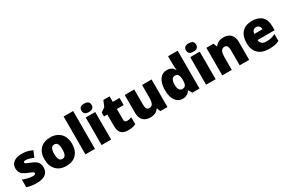

<svg xmlns="http://www.w3.org/2000/svg" viewBox="125 -2052 4955 3338"><g transform="rotate(-30 2602.5 -383.0)"><path d="M493.2 -169.9Q493.2 -81.1 432.6 -35.6Q372.1 9.8 258.8 9.8Q197.3 9.8 151.9 3.2Q106.4 -3.4 59.1 -21V-173.8Q103.5 -154.3 156.5 -141.6Q209.5 -128.9 251 -128.9Q313 -128.9 313 -157.2Q313 -171.9 295.7 -183.3Q278.3 -194.8 194.8 -228Q118.7 -259.3 88.4 -299.1Q58.1 -338.9 58.1 -399.9Q58.1 -477.1 117.7 -520Q177.2 -563 286.1 -563Q340.8 -563 388.9 -551Q437 -539.1 488.8 -516.1L437 -393.1Q398.9 -410.2 356.4 -422.1Q314 -434.1 287.1 -434.1Q240.2 -434.1 240.2 -411.1Q240.2 -397 256.6 -387Q272.9 -377 351.1 -346.2Q409.2 -322.3 437.7 -299.3Q466.3 -276.4 479.7 -245.4Q493.2 -214.4 493.2 -169.9Z M1127.4 -277.8Q1127.4 -142.1 1054.4 -66.2Q981.4 9.8 850.1 9.8Q724.1 9.8 649.7 -67.9Q575.2 -145.5 575.2 -277.8Q575.2 -413.1 648.2 -488Q721.2 -563 853 -563Q934.6 -563 997.1 -528.3Q1059.6 -493.7 1093.5 -429Q1127.4 -364.3 1127.4 -277.8ZM769 -277.8Q769 -206.5 788.1 -169.2Q807.1 -131.8 852.1 -131.8Q896.5 -131.8 914.8 -169.2Q933.1 -206.5 933.1 -277.8Q933.1 -348.6 914.6 -384.8Q896 -420.9 851.1 -420.9Q807.1 -420.9 788.1 -385Q769 -349.1 769 -277.8Z M1427.2 0H1236.3V-759.8H1427.2Z M1751.5 0H1560.5V-553.2H1751.5ZM1555.7 -690.9Q1555.7 -733.9 1579.6 -754.9Q1603.5 -775.9 1656.7 -775.9Q1710 -775.9 1734.4 -754.4Q1758.8 -732.9 1758.8 -690.9Q1758.8 -606.9 1656.7 -606.9Q1555.7 -606.9 1555.7 -690.9Z M2155.8 -141.1Q2194.3 -141.1 2248 -160.2V-21Q2209.5 -4.4 2174.6 2.7Q2139.6 9.8 2092.8 9.8Q1996.6 9.8 1954.1 -37.4Q1911.6 -84.5 1911.6 -182.1V-410.2H1844.7V-487.8L1929.7 -547.9L1979 -664.1H2104V-553.2H2239.7V-410.2H2104V-194.8Q2104 -141.1 2155.8 -141.1Z M2738.8 0 2714.8 -68.8H2703.6Q2679.7 -30.8 2637 -10.5Q2594.2 9.8 2536.6 9.8Q2445.3 9.8 2394.5 -43.2Q2343.8 -96.2 2343.8 -192.9V-553.2H2534.7V-251Q2534.7 -196.8 2550 -168.9Q2565.4 -141.1 2600.6 -141.1Q2649.9 -141.1 2670.9 -179.9Q2691.9 -218.8 2691.9 -311V-553.2H2882.8V0Z M3186.5 9.8Q3127.4 9.8 3083.3 -23.9Q3039.1 -57.6 3014.9 -123Q2990.7 -188.5 2990.7 -275.9Q2990.7 -410.6 3044.9 -486.8Q3099.1 -563 3193.8 -563Q3240.2 -563 3275.1 -544.4Q3310.1 -525.9 3338.9 -481.9H3342.8Q3333.5 -546.9 3333.5 -611.8V-759.8H3525.9V0H3381.8L3340.8 -69.8H3333.5Q3284.2 9.8 3186.5 9.8ZM3264.6 -141.1Q3310.5 -141.1 3329.3 -169.9Q3348.1 -198.7 3349.6 -258.8V-273.9Q3349.6 -347.2 3328.6 -378.2Q3307.6 -409.2 3262.7 -409.2Q3225.1 -409.2 3204.3 -373.8Q3183.6 -338.4 3183.6 -272.9Q3183.6 -208.5 3204.6 -174.8Q3225.6 -141.1 3264.6 -141.1Z M3849.6 0H3658.7V-553.2H3849.6ZM3653.8 -690.9Q3653.8 -733.9 3677.7 -754.9Q3701.7 -775.9 3754.9 -775.9Q3808.1 -775.9 3832.5 -754.4Q3856.9 -732.9 3856.9 -690.9Q3856.9 -606.9 3754.9 -606.9Q3653.8 -606.9 3653.8 -690.9Z M4332 0V-301.8Q4332 -356.9 4316.2 -385Q4300.3 -413.1 4265.1 -413.1Q4216.8 -413.1 4195.3 -374.5Q4173.8 -335.9 4173.8 -242.2V0H3982.9V-553.2H4127L4150.9 -484.9H4162.1Q4186.5 -523.9 4229.7 -543.5Q4272.9 -563 4329.1 -563Q4420.9 -563 4471.9 -509.8Q4522.9 -456.5 4522.9 -359.9V0Z M4919.9 9.8Q4781.7 9.8 4705.3 -63.7Q4628.9 -137.2 4628.9 -272.9Q4628.9 -413.1 4699.7 -488Q4770.5 -563 4901.9 -563Q5026.9 -563 5095 -497.8Q5163.1 -432.6 5163.1 -310.1V-225.1H4821.8Q4823.7 -178.7 4855.7 -152.3Q4887.7 -126 4942.9 -126Q4993.2 -126 5035.4 -135.5Q5077.6 -145 5127 -168V-30.8Q5082 -7.8 5034.2 1Q4986.3 9.8 4919.9 9.8ZM4908.7 -433.1Q4875 -433.1 4852.3 -411.9Q4829.6 -390.6 4825.7 -345.2H4989.7Q4988.8 -385.3 4967 -409.2Q4945.3 -433.1 4908.7 -433.1Z"/></g></svg>

Font: OpenSans-ExtraBold
Style: Regular
Weight: 800
Foundry: Ascender Corporation
Version: Version 1.10